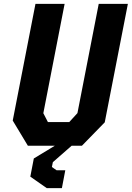

<svg xmlns="http://www.w3.org/2000/svg" viewBox="-20 -750 678 988"><path d="M123.5 0H262L154 65.5L136 159L220.5 218H298.5L316 126H271L247 109.5L252 84.5L348.5 0H401.5L519 -120.5L638 -730H488L378.5 -168L336.5 -122H226.5L203 -167.5L312.5 -730H162.5L45.5 -129.5Z"/></svg>

Font: Monaspace Krypton
Style: Bold Italic
Weight: 700
Italic angle: -11°
Designer: Riley Cran & the Lettermatic Team
Foundry: Lettermatic
Version: Version 1.101 (Monaspace Krypton)